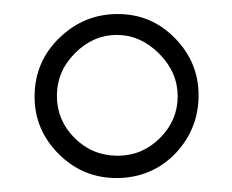

<svg xmlns="http://www.w3.org/2000/svg" viewBox="-20 -616 328 271"><path d="M62.8 -398.7Q28.2 -433.3 28.8 -481.4Q29.5 -529.5 64.1 -562.8Q98.7 -596.2 146.2 -596.2Q193.6 -596.2 226.9 -562.2Q260.3 -528.2 260.3 -481.4Q260.3 -434.6 228.2 -400Q194.9 -365.4 146.2 -364.7Q97.4 -364.1 62.8 -398.7ZM60.3 -480.8Q60.3 -446.2 85.3 -421.2Q110.3 -396.2 146.2 -396.2Q180.8 -396.2 205.8 -421.2Q230.8 -446.2 230.8 -480.1Q230.8 -514.1 204.5 -540.4Q178.2 -566.7 144.9 -566.7Q111.5 -566.7 85.9 -541Q60.3 -515.4 60.3 -480.8Z"/></svg>

Font: Suranna
Style: Regular
Weight: 400
Version: Version 1.0.5; ttfautohint (v1.2.42-39fb)